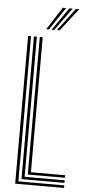

<svg xmlns="http://www.w3.org/2000/svg" viewBox="-63 -1002 457 1036"><g transform="rotate(5 165.5 -484.0)"><path d="M60.7 0V-800H76.6V-13.8H325.3V0ZM92.4 -27.5V-800H108.2V-41.3H325.3V-27.5ZM124.1 -55.1V-800H139.9V-68.8H325.3V-55.1ZM155 -845 233.8 -967.8H252L169.8 -845ZM212.6 -845 305.1 -967.8H323.3L227.4 -845ZM183.9 -845 269.5 -967.8H287.7L198.5 -845Z"/></g></svg>

Font: Big Shoulders Inline Text Thin
Style: Regular
Weight: 100
Designer: Patric King
Foundry: XO Type Co
Version: Version 2.002